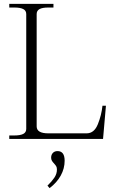

<svg xmlns="http://www.w3.org/2000/svg" viewBox="-20 -720 589 995"><path d="M28 -18H55Q85 -18 100.5 -26Q116 -34 116 -52V-647Q116 -665 100.5 -673Q85 -681 55 -681H28V-700H257V-681H230Q200 -681 185 -673Q170 -665 170 -647V-65Q170 -29 230 -29H429Q468 -29 487 -76Q506 -123 511 -172H529L514 0H28ZM226 242Q248 221 261.5 201Q275 181 275 159Q275 148 271.5 142Q268 136 260 127Q253 120 249 113Q245 106 245 97Q245 82 254 72.5Q263 63 278 63Q315 63 315 113Q315 153 295 189.5Q275 226 237 255Z"/></svg>

Font: Taviraj ExtraLight
Style: Regular
Weight: 275
Designer: Katatrad Team
Foundry: CadsonDemak
Version: Version 1.001